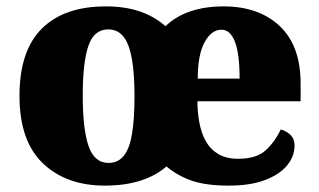

<svg xmlns="http://www.w3.org/2000/svg" viewBox="-20 -571 998 601"><path d="M308 10Q187 10 114 -60Q41 -130 41 -271Q41 -412 111 -481.5Q181 -551 311 -551Q371 -551 417 -535.5Q463 -520 498 -489Q563 -551 680 -551Q790 -551 855.5 -489.5Q921 -428 921 -309V-254H598Q598 -220 604 -187.5Q610 -155 624 -129.5Q638 -104 663 -89Q688 -74 726 -74Q782 -74 811 -100Q840 -126 859 -166Q878 -160 890 -148Q902 -136 902 -116Q902 -81 878 -52.5Q854 -24 808.5 -7Q763 10 696 10Q626 10 581.5 -5Q537 -20 501 -50Q468 -21 419.5 -5.5Q371 10 308 10ZM320 -61Q350 -61 368 -84Q386 -107 393.5 -153.5Q401 -200 401 -270Q401 -377 382 -428Q363 -479 319 -479Q274 -479 256.5 -427Q239 -375 239 -271Q239 -168 257 -114.5Q275 -61 320 -61ZM730 -325Q730 -402 715.5 -440Q701 -478 673 -478Q642 -478 620.5 -439Q599 -400 599 -325Z"/></svg>

Font: Noto Serif Kannada Black
Style: Regular
Weight: 900
Version: Version 2.003